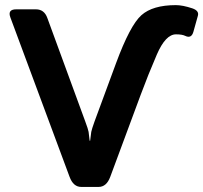

<svg xmlns="http://www.w3.org/2000/svg" viewBox="-20 -737 801 757"><path d="M21 -668Q8.8 -700.2 43.9 -700.2H121.6Q154.3 -700.2 166.5 -666.5L315.9 -258.8Q327.6 -227.5 329.3 -217Q331.1 -206.5 333.5 -182.1H335.4Q337.9 -206.5 339.8 -217Q341.8 -227.5 353 -258.8L437.5 -487.8Q492.7 -637.2 537.4 -677Q582 -716.8 673.3 -716.8Q700.2 -716.8 738.3 -704.1Q765.6 -694.8 760.3 -675.3L742.7 -612.3Q734.9 -583.5 710 -595.7Q698.2 -601.6 673.8 -601.6Q632.8 -601.6 598.4 -522Q564 -442.4 534.7 -363.3L414.6 -39.6Q399.9 0 368.7 0H300.3Q269 0 254.4 -39.6Z"/></svg>

Font: Istok
Style: Bold
Weight: 700
Designer: Andrey V. Panov
Foundry: Andrey V. Panov
Version: Version 1.0.1